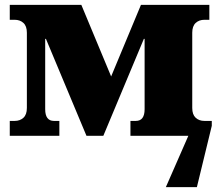

<svg xmlns="http://www.w3.org/2000/svg" viewBox="-20 -556 897 786"><path d="M20 0V-61H40Q62 -61 76 -74Q90 -87 90 -114V-422Q90 -449 76 -462Q62 -475 40 -475H20V-536H313L435 -243L557 -536H837V-475H817Q795 -475 781 -462Q767 -449 767 -422V-114Q767 -87 781 -74Q795 -61 817 -61H847V-41L786 210H659L751 0H514V-61H536Q572 -61 572 -109V-397H569L403 0H334L168 -397H165V-109Q165 -61 201 -61H223V0Z"/></svg>

Font: Noto Serif Black
Style: Regular
Weight: 900
Designer: Monotype Design Team
Foundry: Monotype Imaging Inc.
Version: Version 2.014; ttfautohint (v1.8.4.7-5d5b)